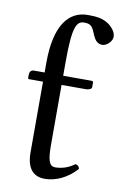

<svg xmlns="http://www.w3.org/2000/svg" viewBox="-82 -747 519 805"><g transform="rotate(10 177.5 -344.0)"><path d="M89 -471V-429H43C29 -429 25 -417 25 -409V-396C25 -391 26 -390 30 -390H89V-89C89 -18 120 10 166 10C212 10 262 -12 301 -56C299 -66 293 -72 283 -73C257 -53 227 -45 201 -45C174 -45 168 -75 168 -137V-390H272C282 -390 296 -394 296 -403V-423C296 -427 293 -429 288 -429H168V-486C168 -640 184 -664 217 -664C247 -664 253 -652 267 -617C275 -599 286 -585 307 -585C324 -585 348 -606 348 -626C348 -643 337 -661 316 -677C290 -695 264 -698 226 -698C142 -698 89 -626 89 -471Z"/></g></svg>

Font: Libertinus Math
Style: Regular
Weight: 400
Designer: Philipp H. Poll, Khaled Hosny
Foundry: Caleb Maclennan
Version: Version 7.050;RELEASE